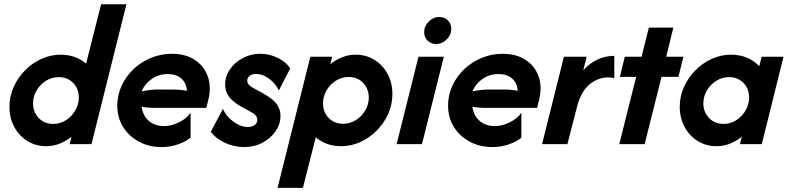

<svg xmlns="http://www.w3.org/2000/svg" viewBox="-20 -687 3754 915"><path d="M200 9.7Q150.7 9.7 110.8 -14.9Q70.8 -39.6 47.9 -82.3Q25 -125 25 -177.8Q25 -227.8 45.1 -272.6Q65.3 -317.4 99.7 -352.1Q134 -386.8 177.8 -406.6Q221.5 -426.4 268.8 -426.4Q340.3 -426.4 390.3 -384L461.8 -666.7H582.6L416 0H311.8L320.8 -35.4Q295.8 -15.3 265.3 -2.8Q234.7 9.7 200 9.7ZM233.3 -96.5Q266.7 -96.5 294.4 -114.2Q322.2 -131.9 338.9 -160.8Q355.6 -189.6 355.6 -222.2Q355.6 -263.9 328.8 -291.7Q302.1 -319.4 259.7 -319.4Q226.4 -319.4 198.6 -301.7Q170.8 -284 154.2 -255.6Q137.5 -227.1 137.5 -194.4Q137.5 -153.5 164.2 -125Q191 -96.5 233.3 -96.5Z M750 13.9Q689.6 13.9 641.7 -12.2Q593.8 -38.2 566.3 -82.6Q538.9 -127.1 538.9 -183.3Q538.9 -233.3 559.4 -278.1Q579.9 -322.9 616 -357.3Q652.1 -391.7 699.3 -411.1Q746.5 -430.6 799.3 -430.6Q864.6 -430.6 908.7 -401.4Q952.8 -372.2 970.5 -322.2Q988.2 -272.2 972.2 -209L963.2 -172.9H709Q695.8 -172.9 682.6 -174.3Q669.4 -175.7 654.9 -178.5Q661.1 -134.7 689.9 -110.4Q718.8 -86.1 761.8 -86.1Q797.9 -86.1 834.7 -104.9Q871.5 -123.6 888.2 -150V-30.6Q862.5 -10.4 826 1.7Q789.6 13.9 750 13.9ZM654.9 -251.4Q697.2 -260.4 730.6 -260.4H804.2Q841 -260.4 870.8 -254.2Q868.1 -291.7 844.1 -312.8Q820.1 -334 779.2 -334Q736.8 -334 703.5 -311.1Q670.1 -288.2 654.9 -251.4Z M1143.8 13.9Q1095.1 13.9 1051 -6.9Q1006.9 -27.8 984.7 -59L1042.4 -168.1Q1058.3 -131.9 1092.7 -106.9Q1127.1 -81.9 1161.1 -81.9Q1181.9 -81.9 1194.1 -91.3Q1206.2 -100.7 1206.2 -116Q1206.2 -136.8 1178.5 -152.1L1125.7 -181.2Q1090.3 -201.4 1071.5 -226Q1052.8 -250.7 1052.8 -284.7Q1052.8 -322.9 1075.3 -355.9Q1097.9 -388.9 1136.1 -409.7Q1174.3 -430.6 1220.1 -430.6Q1265.3 -430.6 1304.5 -410.8Q1343.8 -391 1363.2 -361.1L1309 -256.2Q1291.7 -291 1261.1 -312.8Q1230.6 -334.7 1200.7 -334.7Q1181.2 -334.7 1169.8 -325.7Q1158.3 -316.7 1158.3 -302.8Q1158.3 -283.3 1182.6 -270.1L1230.6 -243.8Q1277.8 -218.1 1297.2 -193.1Q1316.7 -168.1 1316.7 -134.7Q1316.7 -95.8 1293.4 -61.8Q1270.1 -27.8 1230.9 -6.9Q1191.7 13.9 1143.8 13.9Z M1302.8 208.3 1459 -416.7H1563.2L1554.2 -381.2Q1579.2 -401.4 1609.7 -413.9Q1640.3 -426.4 1675 -426.4Q1725 -426.4 1764.6 -401.7Q1804.2 -377.1 1827.1 -334.7Q1850 -292.4 1850 -238.9Q1850 -188.9 1829.9 -144.1Q1809.7 -99.3 1775.3 -64.6Q1741 -29.9 1697.2 -10.1Q1653.5 9.7 1606.2 9.7Q1534.7 9.7 1484.7 -32.6L1423.6 208.3ZM1615.3 -97.2Q1648.6 -97.2 1676.4 -114.9Q1704.2 -132.6 1720.8 -161.1Q1737.5 -189.6 1737.5 -222.2Q1737.5 -263.2 1710.8 -291.7Q1684 -320.1 1641.7 -320.1Q1608.3 -320.1 1580.6 -302.4Q1552.8 -284.7 1536.1 -256.2Q1519.4 -227.8 1519.4 -194.4Q1519.4 -152.8 1546.2 -125Q1572.9 -97.2 1615.3 -97.2Z M1870.1 0 1974.3 -416.7H2095.1L1991 0ZM2058.3 -477.1Q2034.7 -477.1 2018.1 -493.1Q2001.4 -509 2001.4 -534Q2001.4 -562.5 2023.3 -584.4Q2045.1 -606.2 2073.6 -606.2Q2097.9 -606.2 2114.2 -589.9Q2130.6 -573.6 2130.6 -549.3Q2130.6 -520.8 2108.7 -499Q2086.8 -477.1 2058.3 -477.1Z M2326.4 13.9Q2266 13.9 2218.1 -12.2Q2170.1 -38.2 2142.7 -82.6Q2115.3 -127.1 2115.3 -183.3Q2115.3 -233.3 2135.8 -278.1Q2156.2 -322.9 2192.4 -357.3Q2228.5 -391.7 2275.7 -411.1Q2322.9 -430.6 2375.7 -430.6Q2441 -430.6 2485.1 -401.4Q2529.2 -372.2 2546.9 -322.2Q2564.6 -272.2 2548.6 -209L2539.6 -172.9H2285.4Q2272.2 -172.9 2259 -174.3Q2245.8 -175.7 2231.2 -178.5Q2237.5 -134.7 2266.3 -110.4Q2295.1 -86.1 2338.2 -86.1Q2374.3 -86.1 2411.1 -104.9Q2447.9 -123.6 2464.6 -150V-30.6Q2438.9 -10.4 2402.4 1.7Q2366 13.9 2326.4 13.9ZM2231.2 -251.4Q2273.6 -260.4 2306.9 -260.4H2380.6Q2417.4 -260.4 2447.2 -254.2Q2444.4 -291.7 2420.5 -312.8Q2396.5 -334 2355.6 -334Q2313.2 -334 2279.9 -311.1Q2246.5 -288.2 2231.2 -251.4Z M2563.2 0 2667.4 -416.7H2775.7L2759.7 -352.1Q2822.2 -420.8 2907.6 -420.8V-313.9Q2895.1 -318.1 2878.5 -318.1Q2827.8 -318.1 2787.5 -283Q2747.2 -247.9 2729.2 -175.7L2684 0Z M2931.2 0 3011.8 -320.8H2934L2957.6 -416.7H3037.5L3072.2 -555.6H3188.9L3154.9 -416.7H3236.8L3213.2 -320.8H3132.6L3052.1 0Z M3394.4 9.7Q3345.1 9.7 3305.2 -14.9Q3265.3 -39.6 3242.4 -82.3Q3219.4 -125 3219.4 -177.8Q3219.4 -227.8 3239.6 -272.6Q3259.7 -317.4 3294.1 -352.1Q3328.5 -386.8 3372.2 -406.6Q3416 -426.4 3463.2 -426.4Q3545.8 -426.4 3598.6 -371.5L3609.7 -416.7H3713.9L3610.4 0H3506.2L3515.3 -35.4Q3490.3 -15.3 3459.7 -2.8Q3429.2 9.7 3394.4 9.7ZM3427.8 -96.5Q3461.1 -96.5 3488.9 -114.2Q3516.7 -131.9 3533.3 -160.8Q3550 -189.6 3550 -222.2Q3550 -263.9 3523.3 -291.7Q3496.5 -319.4 3454.2 -319.4Q3420.8 -319.4 3393.1 -301.7Q3365.3 -284 3348.6 -255.6Q3331.9 -227.1 3331.9 -194.4Q3331.9 -153.5 3358.7 -125Q3385.4 -96.5 3427.8 -96.5Z"/></svg>

Font: Afacad
Style: Bold Italic
Weight: 700
Italic angle: -14°
Designer: Kristian Moeller
Foundry: Dicotype
Version: Version 1.000; ttfautohint (v1.8.4.7-5d5b)